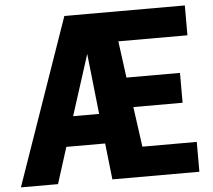

<svg xmlns="http://www.w3.org/2000/svg" viewBox="-54 -839 993 897"><g transform="rotate(-5 442.5 -390.0)"><path d="M280 -780H845V-640H521L544 -468H795V-328H564L590 -140H845V0H437L418 -170H236L182 0H8ZM371 -594 280 -310H402Z"/></g></svg>

Font: Cooper Hewitt
Style: Bold
Weight: 711
Designer: Village Type and Design LLC
Foundry: Cooper Hewitt Smithsonian Design Museum
Version: 1.000